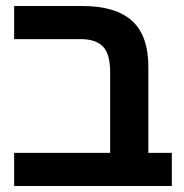

<svg xmlns="http://www.w3.org/2000/svg" viewBox="-20 -618 613 638"><path d="M346 0V-378Q346 -439 322 -463.5Q298 -488 248 -488H27V-598H254Q364 -598 418.5 -549Q473 -500 473 -396V0ZM27 0V-110H551V0Z"/></svg>

Font: Noto Sans Hebrew SemiBold
Style: Regular
Weight: 600
Designer: Monotype Design Team
Foundry: Monotype Imaging Inc.
Version: Version 2.003